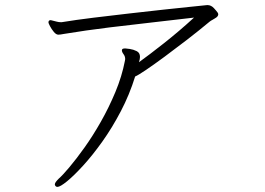

<svg xmlns="http://www.w3.org/2000/svg" viewBox="-20 -694 1040 753"><path d="M794 -674Q808 -674 819 -662Q830 -650 834 -644Q836 -640 836 -638Q836 -629 823 -622Q819 -619 813 -616Q807 -613 802 -609Q760 -574 714 -538.5Q668 -503 626 -472Q584 -441 553 -420Q522 -399 510 -394Q488 -323 454 -258Q420 -193 381.5 -139Q343 -85 306.5 -45Q270 -5 243 17Q216 39 205 39Q200 39 197 35Q195 31 195 30Q195 25 199 19.5Q203 14 210 7Q225 -6 252 -38Q279 -70 311.5 -115.5Q344 -161 375.5 -216.5Q407 -272 432.5 -333Q458 -394 470 -456Q470 -458 470.5 -459.5Q471 -461 471 -462Q471 -473 464.5 -481.5Q458 -490 458 -497Q458 -498 458.5 -498.5Q459 -499 459 -500Q460 -504 472 -504Q475 -504 489 -502Q503 -500 516 -493.5Q529 -487 529 -471Q529 -462 525 -450Q564 -478 623 -524.5Q682 -571 741 -625Q676 -617 589.5 -607.5Q503 -598 409.5 -586.5Q316 -575 231 -561Q216 -558 209 -558Q200 -558 191 -569Q182 -580 176 -591.5Q170 -603 170 -606Q170 -615 179 -615Q181 -615 187 -613Q195 -611 203 -609Q211 -607 218 -607H222Q277 -616 346 -624.5Q415 -633 485.5 -641Q556 -649 619.5 -656Q683 -663 728.5 -667.5Q774 -672 792 -674Z"/></svg>

Font: Moon Stars Kai T Light
Style: Regular
Weight: 300
Designer: GuiWonder
Version: Version 1.101